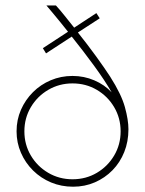

<svg xmlns="http://www.w3.org/2000/svg" viewBox="-20 -687 540 715"><path d="M252.1 8.3Q208.3 8.3 170.1 -7.6Q131.9 -23.6 103.1 -52.1Q74.3 -80.6 58 -118.1Q41.7 -155.6 41.7 -197.9Q41.7 -241 58 -278.1Q74.3 -315.3 102.8 -343.8Q131.2 -372.2 169.1 -388.2Q206.9 -404.2 250 -404.2Q293.1 -404.2 331.2 -387.8Q369.4 -371.5 395.8 -343.1Q370.8 -386.8 330.2 -442.4Q289.6 -497.9 247.2 -550.7L151.4 -488.2L139.6 -507.6L233.3 -568.8Q218.1 -588.2 203.5 -605.9Q188.9 -623.6 176 -639.2Q163.2 -654.9 152.8 -666.7H188.2Q204.2 -649.3 221.2 -627.8Q238.2 -606.2 256.2 -584L338.9 -638.2L351.4 -618.8L270.1 -566Q306.2 -520.8 338.2 -476.7Q370.1 -432.6 390.3 -401.4Q431.9 -336.1 445.1 -288.2Q458.3 -240.3 458.3 -205.6Q458.3 -159.7 442.7 -120.8Q427.1 -81.9 399 -53.1Q370.8 -24.3 333.3 -8Q295.8 8.3 252.1 8.3ZM250 -19.4Q300 -19.4 340.6 -43.4Q381.2 -67.4 405.2 -108Q429.2 -148.6 429.2 -197.9Q429.2 -247.2 405.2 -287.8Q381.2 -328.5 340.6 -352.4Q300 -376.4 250 -376.4Q200.7 -376.4 159.7 -352.4Q118.8 -328.5 94.8 -287.8Q70.8 -247.2 70.8 -197.9Q70.8 -148.6 94.8 -108Q118.8 -67.4 159.7 -43.4Q200.7 -19.4 250 -19.4Z"/></svg>

Font: Afacad Flux Thin
Style: Regular
Weight: 250
Designer: Kristian Moeller
Foundry: Dicotype
Version: Version 1.100